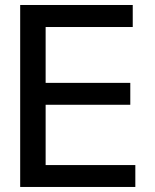

<svg xmlns="http://www.w3.org/2000/svg" viewBox="-20 -742 617 762"><path d="M517.1 0H60.1V-722.2H506.8V-634.8H161.1V-413.1H497.1V-326.2H161.1V-86.9H517.1Z"/></svg>

Font: Perun
Style: Regular
Weight: 400
Version: Version 1.0000